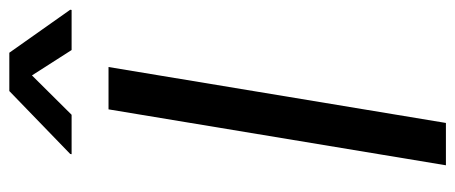

<svg xmlns="http://www.w3.org/2000/svg" viewBox="-304 -678 981 414"><g transform="rotate(-90 187.0 -470.5)"><path d="M250 -727.5 129.4 0H38.1L158.7 -727.5ZM147 -807.1H62L62.5 -810.1L198.2 -941.4H280.8L373.5 -810.1L373 -807.1H286.6L231.9 -892.6Z"/></g></svg>

Font: Inter 20pt
Style: Italic
Weight: 400
Italic angle: -9.3988°
Version: Version 4.001;git-66647c0bb